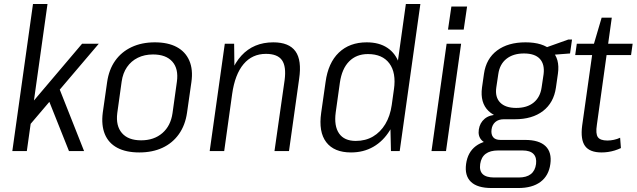

<svg xmlns="http://www.w3.org/2000/svg" viewBox="-20 -760 3203 966"><path d="M86 -178 393 -540H477L102 -99ZM146 -740H219L115 0H42ZM215 -281 272 -331 403 0H327Z M681 7Q614 7 570 -16.5Q526 -40 507.5 -85Q489 -130 497 -193L519 -347Q528 -410 559.5 -454.5Q591 -499 642 -523Q693 -547 759 -547Q825 -547 869 -523.5Q913 -500 932.5 -455Q952 -410 943 -347L921 -193Q912 -130 880 -85Q848 -40 797.5 -16.5Q747 7 681 7ZM690 -54Q755 -54 797 -90.5Q839 -127 848 -191L870 -349Q879 -414 847 -450Q815 -486 750 -486Q707 -486 673.5 -469.5Q640 -453 619 -422.5Q598 -392 592 -349L570 -191Q562 -127 593.5 -90.5Q625 -54 690 -54Z M1412 -357Q1421 -426 1398.5 -457.5Q1376 -489 1318 -489Q1249 -489 1205.5 -437.5Q1162 -386 1148 -287L1105 -221L1114 -282Q1133 -413 1194.5 -480Q1256 -547 1355 -547Q1434 -547 1466.5 -502Q1499 -457 1485 -363L1434 0H1361ZM1111 -540H1158L1160 -373L1108 0H1035Z M1746 7Q1661 7 1621.5 -44.5Q1582 -96 1596 -193L1618 -347Q1631 -444 1685 -495.5Q1739 -547 1825 -547Q1888 -547 1929.5 -519Q1971 -491 1988.5 -439Q2006 -387 1996 -315L1984 -229Q1974 -157 1941 -103.5Q1908 -50 1858.5 -21.5Q1809 7 1746 7ZM1770 -51Q1819 -51 1856.5 -73Q1894 -95 1918.5 -135.5Q1943 -176 1951 -232L1962 -310Q1974 -394 1939 -441Q1904 -488 1831 -488Q1773 -488 1736.5 -451Q1700 -414 1690 -344L1669 -194Q1660 -126 1686 -88.5Q1712 -51 1770 -51ZM1943 -175 2022 -740H2095L1991 0H1947Z M2300 -540 2224 0H2151L2227 -540ZM2330 -727 2313 -611H2234L2251 -727Z M2570 -160Q2481 -160 2438 -201.5Q2395 -243 2405 -319L2415 -389Q2426 -465 2481 -506Q2536 -547 2624 -547Q2712 -547 2755 -506Q2798 -465 2787 -389L2777 -319Q2766 -243 2712 -201.5Q2658 -160 2570 -160ZM2453 186Q2382 186 2349.5 155Q2317 124 2325 65Q2333 6 2374 -25Q2415 -56 2487 -56H2622Q2692 -56 2724.5 -25Q2757 6 2749 65Q2741 124 2699.5 155Q2658 186 2588 186ZM2590 133Q2668 133 2677 65Q2681 32 2664 14.5Q2647 -3 2609 -3H2486Q2406 -3 2396 65Q2386 133 2466 133ZM2463 -34Q2423 -34 2403.5 -54.5Q2384 -75 2389 -108Q2394 -142 2418.5 -162.5Q2443 -183 2485 -183H2573L2570 -160H2515Q2488 -160 2472 -146Q2456 -132 2453 -108Q2450 -84 2461 -70Q2472 -56 2498 -56H2555L2552 -34ZM2577 -217Q2632 -217 2665 -244Q2698 -271 2705 -320L2715 -387Q2721 -437 2696 -464Q2671 -491 2616 -491Q2562 -491 2528 -464Q2494 -437 2487 -387L2477 -320Q2470 -271 2496.5 -244Q2523 -217 2577 -217ZM2710 -515 2839 -561H2858L2848 -491L2705 -480Z M3007 7Q2947 7 2923.5 -25.5Q2900 -58 2909 -128L2966 -532L3007 -671H3058L2983 -132Q2976 -87 2988 -70Q3000 -53 3036 -53Q3052 -53 3068.5 -56.5Q3085 -60 3100 -67L3104 -15Q3089 -8 3073 -3Q3057 2 3040 4.5Q3023 7 3007 7ZM2882 -540H3163L3155 -483H2874Z"/></svg>

Font: Pathway Extreme SemiCondensed Light
Style: Italic
Weight: 300
Width: 4
Italic angle: -8°
Version: Version 1.001;gftools[0.9.26]